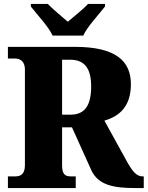

<svg xmlns="http://www.w3.org/2000/svg" viewBox="-20 -951 747 971"><path d="M246 -771H401C421 -816 482 -880 511 -918V-931H425C406 -909 351 -865 323 -841C295 -865 242 -909 222 -931H136V-918C165 -880 226 -816 246 -771ZM20 0H363V-59H340C313 -59 294 -65 294 -115V-307H344L442 -90C477 -15 554 0 663 0H707V-59H701C670 -59 649 -84 616 -145L508 -341C581 -362 642 -410 642 -525C642 -640 569 -714 359 -714H20V-655H56C74 -655 106 -648 106 -598V-115C106 -65 79 -59 56 -59H20ZM336 -371H294V-649H334C404 -649 441 -610 441 -514C441 -419 410 -371 336 -371Z"/></svg>

Font: Noto Serif Devanagari SemiCondensed Black
Style: Regular
Weight: 900
Width: 4
Designer: Universal Thirst, Indian Type Foundry and the Monotype Design Team
Foundry: Monotype Imaging Inc.
Version: Version 2.004